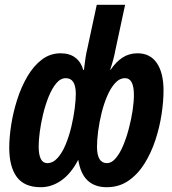

<svg xmlns="http://www.w3.org/2000/svg" viewBox="-20 -780 727 810"><path d="M151.9 9.8Q83 9.8 51 -33.2Q19 -76.2 19 -157.2Q19 -200.7 27.3 -253.7Q35.6 -306.6 52.5 -359.6Q69.3 -412.6 95.2 -457Q121.1 -501.5 156.2 -528.3Q191.4 -555.2 235.8 -555.2Q274.4 -555.2 298.6 -536.1Q322.8 -517.1 331.1 -484.9H334Q336.9 -511.2 340.6 -534.7Q344.2 -558.1 348.1 -573.2L388.2 -759.8H507.8L466.8 -568.8Q463.9 -551.8 458.3 -530.5Q452.6 -509.3 444.8 -485.8H446.8Q469.7 -519.5 497.3 -537.4Q524.9 -555.2 560.1 -555.2Q613.8 -555.2 641.8 -513.7Q669.9 -472.2 669.9 -397.9Q669.9 -352.5 661.6 -297.9Q653.3 -243.2 635.5 -189Q617.7 -134.8 589.6 -89.8Q561.5 -44.9 522 -17.6Q482.4 9.8 430.2 9.8Q380.4 9.8 350.1 -18.1Q319.8 -45.9 310.1 -106Q279.3 -46.9 238.5 -18.6Q197.8 9.8 151.9 9.8ZM179.2 -91.8Q203.6 -91.8 223.1 -113.8Q242.7 -135.7 257.1 -170.7Q271.5 -205.6 281 -245.6Q290.5 -285.6 295.2 -322.5Q299.8 -359.4 299.8 -383.8Q299.8 -450.2 257.8 -450.2Q235.4 -450.2 217.3 -428.5Q199.2 -406.7 185.3 -372.3Q171.4 -337.9 161.9 -298.6Q152.3 -259.3 147.7 -223.1Q143.1 -187 143.1 -163.1Q143.1 -91.8 179.2 -91.8ZM431.2 -91.8Q450.7 -91.8 468 -112.1Q485.4 -132.3 499.3 -165.3Q513.2 -198.2 523.4 -237.1Q533.7 -275.9 539.3 -313.2Q544.9 -350.6 544.9 -378.9Q544.9 -450.2 507.8 -450.2Q484.4 -450.2 465.6 -429.4Q446.8 -408.7 432.4 -375.2Q418 -341.8 408.4 -302.7Q398.9 -263.7 394 -226.3Q389.2 -189 389.2 -161.1Q389.2 -91.8 431.2 -91.8Z"/></svg>

Font: Open Sans Condensed
Style: Bold Italic
Weight: 700
Width: 3
Italic angle: -12°
Designer: Monotype Design Team
Foundry: Monotype Imaging Inc.
Version: Version 3.003; ttfautohint (v1.8.4)